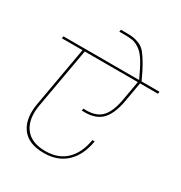

<svg xmlns="http://www.w3.org/2000/svg" viewBox="-213 -1116 1177 1248"><g transform="rotate(30 375.0 -491.5)"><path d="M296 -19Q179 -19 129.5 -89Q80 -159 102 -278L181 -724H26L29 -740H597Q563 -814 537.5 -856Q512 -898 483 -918.5Q454 -939 429.5 -943.5Q405 -948 360 -948H328L331 -964H363Q402 -964 423.5 -961Q445 -958 471.5 -947Q498 -936 518 -911.5Q538 -887 562 -846Q586 -805 615 -740H750L747 -724H613L587 -576Q567 -466 517.5 -421Q468 -376 373 -382L376 -398Q463 -392 507.5 -433.5Q552 -475 570 -576L596 -724H198L119 -278Q98 -166 144.5 -100.5Q191 -35 299 -35Q395 -35 453.5 -91Q512 -147 529 -250H546Q528 -140 464 -79.5Q400 -19 296 -19Z"/></g></svg>

Font: Poppins Thin
Style: Italic
Weight: 250
Italic angle: -10°
Designer: Ninad Kale (Devanagari), Jonny Pinhorn (Latin)
Foundry: Indian Type Foundry
Version: Version 3.200;PS 1.000;hotconv 16.6.54;makeotf.lib2.5.65590